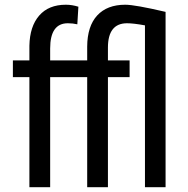

<svg xmlns="http://www.w3.org/2000/svg" viewBox="-20 -780 785 800"><path d="M102.5 0V-458.5H33.7V-528.3H102.5V-589.4Q104 -669.9 143.3 -715.1Q182.6 -760.3 254.4 -760.3Q280.3 -760.3 306.6 -752L302.2 -678.7Q283.7 -683.1 262.7 -683.1Q189 -683.1 189 -578.1V-528.3H343.3V-585.9Q343.8 -670.9 385 -715.6Q426.3 -760.3 502 -760.3Q542.5 -760.3 669.9 -730.5V0H584V-674.3Q536.1 -683.1 509.3 -683.1Q429.7 -683.1 429.7 -581.5V-528.3H520V-458.5H429.7V0H343.3V-458.5H189V0Z"/></svg>

Font: MAUL Condensed
Style: Condensed Regular
Weight: 400
Designer: MAUL
Version: Version 1.0; 2020; ttfautohint (v1.8.3)